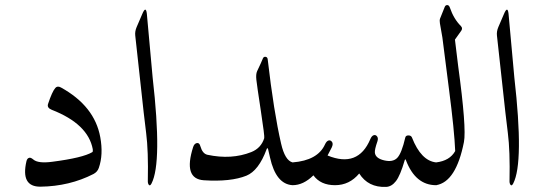

<svg xmlns="http://www.w3.org/2000/svg" viewBox="-20 -734 2142 761"><path d="M170.4 -321.8Q186.5 -370.6 199.2 -385.3Q207.5 -395 221.7 -387.2Q355 -313.5 377.4 -190.4Q390.1 -121.1 371.6 -68.4Q366.2 -52.7 350.6 -44.4Q255.4 4.4 140.6 5.9Q61 6.8 85 -95.7Q87.9 -107.4 97.2 -108.9Q103 -109.4 112.3 -101.6Q131.3 -85.4 187 -92.8Q308.1 -108.4 345.7 -130.9Q349.1 -132.8 347.7 -142.6Q329.1 -242.7 185.1 -298.8Q165.5 -306.6 170.4 -321.8Z M543.5 -677.7Q558.1 -712.9 562 -679.7Q562 -679.7 585 -426.8Q623.5 -89.8 580.6 -6.8Q574.7 4.4 570.1 -1.2Q565.4 -6.8 565.9 -17.6Q568.4 -135.7 559.3 -206.5Q550.3 -277.3 537.6 -397L516.1 -592.8Q514.2 -609.4 521.5 -626.5Z M1139.6 -90.3Q1154.8 -86.4 1159.7 -63.7Q1164.6 -41 1158.4 -20.3Q1152.3 0.5 1139.6 0Q1073.7 -3.9 1050.3 -109.4Q1043 -142.6 1042.5 -143.1Q1039.6 -150.9 1036.6 -142.1Q1005.4 -57.6 956.5 -37.6Q894.5 -12.7 788.1 -19.5Q705.1 -24.9 745.6 -151.4Q750 -165 760.3 -167Q770.5 -168.9 774.4 -153.8Q782.7 -125 801.8 -120.6Q897.5 -100.1 976.1 -131.3Q1015.1 -147 1027.3 -186.5Q1029.3 -193.4 1013.9 -294.4Q998.5 -395.5 996.1 -417.7Q993.7 -439.9 999 -451.7Q1015.6 -486.3 1022 -502.4Q1024.9 -509.8 1032.5 -508.8Q1040 -507.8 1041 -499Q1065.4 -289.1 1094.2 -164.6Q1109.4 -98.1 1139.6 -90.3Z M1268.1 -161.6Q1273.9 -174.3 1281.7 -177Q1289.6 -179.7 1295.7 -171.9Q1301.8 -164.1 1294.7 -149.2Q1287.6 -134.3 1278.3 -117.7Q1399.4 -67.9 1447.8 -182.6Q1453.1 -195.3 1460.9 -198Q1468.8 -200.7 1474.4 -193.6Q1480 -186.5 1476.1 -174.3Q1464.4 -140.6 1465.8 -128.9Q1468.3 -106.4 1502.7 -98.4Q1537.1 -90.3 1554.4 -108.2Q1571.8 -126 1586.4 -189Q1588.4 -197.3 1598.9 -197.3Q1609.4 -197.3 1612.8 -189Q1648.9 -96.7 1708.5 -90.3Q1720.7 -88.9 1725.6 -61.5Q1730.5 -37.1 1724.9 -18.6Q1719.2 0 1708.5 0Q1626.5 0 1588.9 -99.1Q1586.4 -106 1584 -98.6Q1566.4 -38.1 1549.3 -16.1Q1532.2 5.9 1510.3 6.8Q1439.5 9.8 1403.8 -46.4Q1365.2 0 1307.9 0Q1250.5 0 1222.2 -39.1Q1182.6 0 1139.6 0Q1120.6 0 1116.2 -67.4Q1114.7 -87.9 1139.6 -90.3Q1239.3 -98.1 1268.1 -161.6Z M1724.1 -660.2Q1739.3 -696.8 1742.2 -705.3Q1745.1 -713.9 1752.4 -713.9Q1759.8 -713.9 1763.2 -703.6Q1778.3 -659.2 1806.6 -630.9Q1816.4 -621.1 1805.2 -607.9L1783.2 -577.1Q1789.6 -521 1795.9 -472.7Q1829.6 -225.6 1818.8 -170.9Q1787.6 -12.7 1708.5 0Q1690.9 2.4 1693.4 -65.9Q1693.8 -88.9 1708.5 -90.3Q1762.7 -96.7 1784.2 -135.3Q1781.2 -213.9 1759.5 -380.9Q1737.8 -547.9 1733.4 -585.4L1723.6 -641.6Q1721.7 -653.3 1724.1 -660.2Z M1977.1 -677.7Q1991.7 -712.9 1995.6 -679.7Q1995.6 -679.7 2018.6 -426.8Q2057.1 -89.8 2014.2 -6.8Q2008.3 4.4 2003.7 -1.2Q1999 -6.8 1999.5 -17.6Q2002 -135.7 1992.9 -206.5Q1983.9 -277.3 1971.2 -397L1949.7 -592.8Q1947.8 -609.4 1955.1 -626.5Z"/></svg>

Font: Amiri
Style: Regular
Weight: 400
Designer: Khaled Hosny
Version: Version 000.108